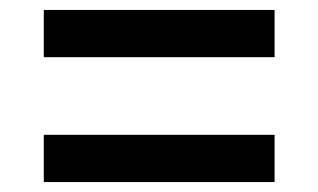

<svg xmlns="http://www.w3.org/2000/svg" viewBox="-20 -543 640 386"><path d="M68 -428V-523H532V-428ZM68 -177V-272H532V-177Z"/></svg>

Font: DM Mono Medium
Style: Regular
Weight: 500
Designer: Colophon Foundry
Foundry: Colophon Foundry
Version: Version 1.000; ttfautohint (v1.8.2.53-6de2)